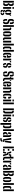

<svg xmlns="http://www.w3.org/2000/svg" viewBox="6576 -7424 1058 14249"><g transform="rotate(90 7104.5 -299.0)"><path d="M43 0V-800H172.5V0ZM220.5 0V-114H228.5Q293.5 -114 294 -180Q294.5 -220 294 -260Q293.5 -308.5 278 -328.8Q262.5 -349 227.5 -349H220.5V-463H228Q293 -463 293.5 -545Q294.5 -586.5 293.5 -628Q293 -686 228.5 -686H220.5V-800H228.5Q329.5 -800 376 -758.5Q422.5 -717 422.5 -621.5Q423 -598 422.8 -579Q422.5 -560 422 -541.5Q419 -490 399.5 -460Q380 -430 339.5 -416.5V-393.5Q381.5 -380 401.2 -349.2Q421 -318.5 423 -266Q424.5 -222.5 423 -178.5Q419 -83 374.2 -41.5Q329.5 0 228.5 0Z M497 -695.5V-800H636V-695.5ZM503.5 0V-600H632.5V0Z M865.5 191Q794.5 187 758.5 164.8Q722.5 142.5 715.5 108Q711.5 90 714 73.5Q717 50 732 32.5Q747 15 781 9.5V-9.5Q720 -19 714 -66Q712.5 -76.5 712.5 -81Q712.5 -85.5 714 -95Q716.5 -115.5 734.2 -132Q752 -148.5 782 -152V-170.5Q709 -204.5 703 -318Q701 -355.5 701 -382.8Q701 -410 703 -443.5Q709 -526.5 747 -565.2Q785 -604 865.5 -608.5V-509.5Q829.5 -500 827.5 -458.5Q824.5 -374 827.5 -303Q830 -261.5 865.5 -252V-151Q837.5 -149 826.8 -141.8Q816 -134.5 816 -122V-118Q816 -105 826.5 -98.8Q837 -92.5 865.5 -90V0Q818.5 7.5 812 36Q807 50.5 812 65Q815.5 80.5 829.5 89Q843.5 97.5 865.5 100.5ZM914 -152.5V-252Q948.5 -261 951 -303Q954.5 -374 951 -458.5Q948.5 -499.5 914 -509V-608.5Q1014.5 -602.5 1050 -543H1067.5Q1074.5 -599 1140.5 -600V-502H1126.5Q1077 -502 1077 -445.5V-417.5Q1077 -390.5 1077.2 -368.2Q1077.5 -346 1076 -318Q1071 -235 1033 -196Q995 -157 914 -152.5ZM914 191.5V103.5Q983.5 101.5 995.5 62.5Q1001.5 49 994.5 32.5Q989 13.5 969.8 5.5Q950.5 -2.5 914 -3V-88.5Q1003 -85 1047.5 -55.8Q1092 -26.5 1102 30Q1103 37.5 1103.2 48.8Q1103.5 60 1102 72.5Q1092.5 136.5 1040.8 162.8Q989 189 914 191.5Z M1604 8.5V-99Q1636.5 -108.5 1640.5 -151Q1643.5 -180.5 1643.5 -207Q1643.5 -233.5 1640.5 -264.5Q1638.5 -289.5 1628 -308.5Q1617.5 -327.5 1592.5 -334L1518 -353Q1445 -372 1417.2 -416.2Q1389.5 -460.5 1387.5 -534Q1386.5 -558.5 1386.8 -581Q1387 -603.5 1387.5 -626.5Q1391 -718.5 1428.8 -761.2Q1466.5 -804 1555.5 -808.5V-701Q1521 -692 1516.5 -650Q1511 -593 1516.5 -534Q1518.5 -507.5 1529.5 -489.8Q1540.5 -472 1567.5 -465.5L1633 -450Q1710.5 -431 1739.2 -385Q1768 -339 1770.5 -264.5Q1771.5 -240 1771 -218.8Q1770.5 -197.5 1769.5 -174.5Q1766 -82 1728.2 -39.2Q1690.5 3.5 1604 8.5ZM1641 -505.5Q1642.5 -541.5 1643 -577.8Q1643.5 -614 1642 -650Q1640 -690.5 1603.5 -700.5V-808.5Q1687 -803.5 1725 -760.8Q1763 -718 1766.5 -626.5Q1767.5 -603 1767 -569.8Q1766.5 -536.5 1765 -505.5ZM1555.5 8.5Q1469 4 1431.8 -39Q1394.5 -82 1390.5 -174.5Q1390 -204 1390.2 -235.8Q1390.5 -267.5 1394 -297.5H1515.5Q1513.5 -258.5 1513.2 -221Q1513 -183.5 1515.5 -151Q1519 -108 1555.5 -99Z M1844 0V-800H1973V0ZM2098 0V-463.5Q2098 -514.5 2049 -514.5Q2034.5 -514.5 2020.5 -509.5V-574Q2035 -591 2054 -600Q2073 -609 2103.5 -609Q2162 -609 2194.5 -573Q2227 -537 2227 -453V0Z M2307 -174Q2306 -196.5 2305.5 -229.5Q2305 -262.5 2304.8 -298.8Q2304.5 -335 2305 -368.8Q2305.5 -402.5 2307 -427Q2311.5 -518.5 2347 -561Q2382.5 -603.5 2469 -608.5V-508.5Q2437 -499.5 2436 -458.5Q2431 -299.5 2436 -142Q2437 -100.5 2469 -91.5V8.5Q2383 4 2347.2 -38.8Q2311.5 -81.5 2307 -174ZM2517 8.5V-90.5Q2549 -99 2551 -142Q2556 -300.5 2551 -458.5Q2549 -501 2517 -509.5V-608.5Q2604.5 -604 2639.8 -561Q2675 -518 2680 -427Q2681 -396 2681.5 -349Q2682 -302 2681.8 -254.2Q2681.5 -206.5 2680 -174Q2675 -82 2639.8 -39Q2604.5 4 2517 8.5Z M2753 -147.5V-600H2882V-136.5Q2882 -85.5 2929.5 -85.5Q2942.5 -85.5 2957 -90.5V-21Q2926.5 9 2879.5 9Q2821.5 9 2787.2 -27.2Q2753 -63.5 2753 -147.5ZM3005 0V-600H3134.5V0Z M3223 0V-800H3352V0Z M3686.5 0V-800H3815.5V0ZM3434 -147.5Q3433 -175.5 3432.5 -215.5Q3432 -255.5 3432 -299Q3432 -342.5 3432.5 -382.8Q3433 -423 3434 -453Q3438 -537 3470 -573Q3502 -609 3560 -609Q3588.5 -609 3606.5 -601.8Q3624.5 -594.5 3638 -580V-510Q3624 -514.5 3610.5 -514.5Q3586.5 -514.5 3575.5 -502.2Q3564.5 -490 3563 -463.5Q3561 -414 3560.2 -354.8Q3559.5 -295.5 3560.2 -238Q3561 -180.5 3563 -136.5Q3564.5 -110 3575.5 -97.8Q3586.5 -85.5 3610.5 -85.5Q3624 -85.5 3638 -90V-20.5Q3624 -6 3605.2 1.5Q3586.5 9 3558.5 9Q3500 9 3469 -27.2Q3438 -63.5 3434 -147.5Z M3897.5 -154.5Q3896.5 -177.5 3896 -215.8Q3895.5 -254 3895.5 -297.5Q3895.5 -341 3896 -380Q3896.5 -419 3897.5 -443.5Q3903 -526.5 3939.8 -565.2Q3976.5 -604 4055.5 -608.5V-509Q4027.5 -501 4026.5 -463Q4022 -301 4026.5 -141.5Q4027.5 -100 4055.5 -91.5V8.5Q3975.5 3.5 3938.8 -34.8Q3902 -73 3897.5 -154.5ZM4071.5 -278V-367.5H4132.5Q4132.5 -401 4132.2 -427.8Q4132 -454.5 4131.5 -463Q4130 -499.5 4104 -508.5V-608Q4182.5 -603.5 4218.2 -566Q4254 -528.5 4258 -448.5Q4258.5 -436.5 4259 -408.2Q4259.5 -380 4259.2 -345Q4259 -310 4257 -278ZM4104 8.5V-91Q4129.5 -99.5 4131.5 -141.5Q4133.5 -171 4131.5 -226H4257Q4258 -216.5 4258.5 -194.2Q4259 -172 4258 -154.5Q4254.5 -72.5 4218.5 -34.2Q4182.5 4 4104 8.5Z M4512 -494.5V-586.5Q4531 -603.5 4566 -603.5Q4578 -603.5 4589.2 -602.5Q4600.5 -601.5 4606.5 -601V-502H4568Q4533.5 -502 4512 -494.5ZM4334.5 0V-600H4463.5V0Z M4850 8.5V-90Q4885.5 -97.5 4886 -141.5Q4886 -154.5 4886 -158.8Q4886 -163 4886 -167Q4886 -171 4886 -183Q4886 -204 4878.2 -217Q4870.5 -230 4851.5 -235.5L4786.5 -254Q4723 -273.5 4688.8 -307.5Q4654.5 -341.5 4654 -407.5Q4654 -417 4654 -425.5Q4654 -434 4654 -443Q4654.5 -526 4689 -565Q4723.5 -604 4808 -608.5V-509.5Q4781 -502 4780 -463Q4779 -450 4778.8 -443.2Q4778.5 -436.5 4779 -418.5Q4779 -395 4785.8 -379.5Q4792.5 -364 4817.5 -357.5L4875 -343Q4939.5 -327 4972.2 -292.2Q5005 -257.5 5005 -190Q5005 -181 5005 -170.8Q5005 -160.5 5005 -151.5Q5004.5 -71 4968.5 -33.5Q4932.5 4 4850 8.5ZM4881.5 -375.5Q4882 -386.5 4882.2 -404Q4882.5 -421.5 4882.2 -438Q4882 -454.5 4881.5 -463Q4879.5 -500.5 4856 -508.5V-608.5Q4931.5 -604 4963.8 -566Q4996 -528 4999.5 -448.5Q5000.5 -431.5 5000 -408.5Q4999.5 -385.5 4998.5 -375.5ZM4657.5 -154.5Q4656.5 -172 4657 -194.2Q4657.5 -216.5 4658.5 -226H4771.5Q4770.5 -199 4770.5 -177Q4770.5 -155 4771 -141.5Q4773 -100.5 4801.5 -91.5V8.5Q4726.5 4 4693.8 -34.5Q4661 -73 4657.5 -154.5Z M5496 8.5V-99Q5528.5 -108.5 5532.5 -151Q5535.5 -180.5 5535.5 -207Q5535.5 -233.5 5532.5 -264.5Q5530.5 -289.5 5520 -308.5Q5509.5 -327.5 5484.5 -334L5410 -353Q5337 -372 5309.2 -416.2Q5281.5 -460.5 5279.5 -534Q5278.5 -558.5 5278.8 -581Q5279 -603.5 5279.5 -626.5Q5283 -718.5 5320.8 -761.2Q5358.5 -804 5447.5 -808.5V-701Q5413 -692 5408.5 -650Q5403 -593 5408.5 -534Q5410.5 -507.5 5421.5 -489.8Q5432.5 -472 5459.5 -465.5L5525 -450Q5602.5 -431 5631.2 -385Q5660 -339 5662.5 -264.5Q5663.5 -240 5663 -218.8Q5662.5 -197.5 5661.5 -174.5Q5658 -82 5620.2 -39.2Q5582.5 3.5 5496 8.5ZM5533 -505.5Q5534.5 -541.5 5535 -577.8Q5535.5 -614 5534 -650Q5532 -690.5 5495.5 -700.5V-808.5Q5579 -803.5 5617 -760.8Q5655 -718 5658.5 -626.5Q5659.5 -603 5659 -569.8Q5658.5 -536.5 5657 -505.5ZM5447.5 8.5Q5361 4 5323.8 -39Q5286.5 -82 5282.5 -174.5Q5282 -204 5282.2 -235.8Q5282.5 -267.5 5286 -297.5H5407.5Q5405.5 -258.5 5405.2 -221Q5405 -183.5 5407.5 -151Q5411 -108 5447.5 -99Z M5701.5 -502V-600H5754.5V-770H5883.5V-140.5Q5883.5 -111 5895.5 -99Q5907.5 -87 5946.5 -87Q5958.5 -87 5969 -87.8Q5979.5 -88.5 5993.5 -88.5V4Q5983 7 5971.2 8Q5959.5 9 5946 9Q5842.5 9 5798.5 -29Q5754.5 -67 5754.5 -154.5V-502ZM5929.5 -502V-600H5983.5V-502Z M6036 -154.5Q6035 -177.5 6034.5 -215.8Q6034 -254 6034 -297.5Q6034 -341 6034.5 -380Q6035 -419 6036 -443.5Q6041.5 -526.5 6078.2 -565.2Q6115 -604 6194 -608.5V-509Q6166 -501 6165 -463Q6160.5 -301 6165 -141.5Q6166 -100 6194 -91.5V8.5Q6114 3.5 6077.2 -34.8Q6040.5 -73 6036 -154.5ZM6210 -278V-367.5H6271Q6271 -401 6270.8 -427.8Q6270.5 -454.5 6270 -463Q6268.5 -499.5 6242.5 -508.5V-608Q6321 -603.5 6356.8 -566Q6392.5 -528.5 6396.5 -448.5Q6397 -436.5 6397.5 -408.2Q6398 -380 6397.8 -345Q6397.5 -310 6395.5 -278ZM6242.5 8.5V-91Q6268 -99.5 6270 -141.5Q6272 -171 6270 -226H6395.5Q6396.5 -216.5 6397 -194.2Q6397.5 -172 6396.5 -154.5Q6393 -72.5 6357 -34.2Q6321 4 6242.5 8.5Z M6727 0V-463.5Q6727 -514.5 6678 -514.5Q6665 -514.5 6650.5 -509.5V-574.5Q6664.5 -591.5 6683.5 -600.2Q6702.5 -609 6732.5 -609Q6791 -609 6823.5 -573Q6856 -537 6856 -453V0ZM6473 0V-600H6602V0Z M6935.5 -154.5Q6934.5 -177.5 6934 -215.8Q6933.5 -254 6933.5 -297.5Q6933.5 -341 6934 -380Q6934.5 -419 6935.5 -443.5Q6941 -526.5 6977.8 -565.2Q7014.5 -604 7093.5 -608.5V-509Q7065.5 -501.5 7064.5 -463Q7060 -301 7064.5 -141.5Q7065.5 -100 7093.5 -91.5V8.5Q7013.5 3.5 6976.8 -34.8Q6940 -73 6935.5 -154.5ZM7169.5 -375.5Q7170 -386.5 7170.2 -404Q7170.5 -421.5 7170.2 -438Q7170 -454.5 7169.5 -463Q7168 -501 7142 -508.5V-608.5Q7220.5 -604 7256.5 -566.2Q7292.5 -528.5 7296 -448.5Q7297 -431.5 7296.5 -408.5Q7296 -385.5 7295 -375.5ZM7142 8.5V-91Q7168 -100 7169.5 -141.5Q7170.5 -155 7170.5 -177Q7170.5 -199 7169.5 -226H7295Q7296 -216.5 7296.5 -194.2Q7297 -172 7296 -154.5Q7292.5 -72.5 7256.2 -34.2Q7220 4 7142 8.5Z M7366.5 -695.5V-800H7505.5V-695.5ZM7373 0V-600H7502V0Z M7588.5 0V-800H7717.5V0Z M8022 0V-800H8151.5V0ZM8199.5 0V-114H8206Q8270 -114 8271.5 -172.5Q8277 -400.5 8271.5 -628Q8270 -686 8206.5 -686H8199.5V-800H8206.5Q8308 -800 8353.2 -756.5Q8398.5 -713 8400.5 -613Q8402 -537 8402.5 -468.8Q8403 -400.5 8402.5 -332.2Q8402 -264 8400.5 -188Q8398.5 -87.5 8353.2 -43.8Q8308 0 8206 0Z M8479.5 -695.5V-800H8618.5V-695.5ZM8486 0V-600H8615V0Z M8882 8.5V-90Q8917.5 -97.5 8918 -141.5Q8918 -154.5 8918 -158.8Q8918 -163 8918 -167Q8918 -171 8918 -183Q8918 -204 8910.2 -217Q8902.5 -230 8883.5 -235.5L8818.5 -254Q8755 -273.5 8720.8 -307.5Q8686.5 -341.5 8686 -407.5Q8686 -417 8686 -425.5Q8686 -434 8686 -443Q8686.5 -526 8721 -565Q8755.5 -604 8840 -608.5V-509.5Q8813 -502 8812 -463Q8811 -450 8810.8 -443.2Q8810.5 -436.5 8811 -418.5Q8811 -395 8817.8 -379.5Q8824.5 -364 8849.5 -357.5L8907 -343Q8971.5 -327 9004.2 -292.2Q9037 -257.5 9037 -190Q9037 -181 9037 -170.8Q9037 -160.5 9037 -151.5Q9036.5 -71 9000.5 -33.5Q8964.5 4 8882 8.5ZM8913.5 -375.5Q8914 -386.5 8914.2 -404Q8914.5 -421.5 8914.2 -438Q8914 -454.5 8913.5 -463Q8911.5 -500.5 8888 -508.5V-608.5Q8963.5 -604 8995.8 -566Q9028 -528 9031.5 -448.5Q9032.5 -431.5 9032 -408.5Q9031.5 -385.5 9030.5 -375.5ZM8689.5 -154.5Q8688.5 -172 8689 -194.2Q8689.5 -216.5 8690.5 -226H8803.5Q8802.5 -199 8802.5 -177Q8802.5 -155 8803 -141.5Q8805 -100.5 8833.5 -91.5V8.5Q8758.5 4 8725.8 -34.5Q8693 -73 8689.5 -154.5Z M9287.5 -88Q9296.5 -85.5 9306.5 -85.5Q9330.5 -85.5 9345.8 -97.8Q9361 -110 9362 -136.5Q9364.5 -184 9365.2 -242Q9366 -300 9365.2 -358.2Q9364.5 -416.5 9362 -463.5Q9361 -490 9350 -502.2Q9339 -514.5 9315 -514.5Q9301 -514.5 9287.5 -509.5V-580Q9301 -594.5 9319 -601.8Q9337 -609 9365.5 -609Q9424 -609 9455.8 -573Q9487.5 -537 9491.5 -453Q9492.5 -426.5 9493 -386.5Q9493.5 -346.5 9493.5 -301.8Q9493.5 -257 9493 -216Q9492.5 -175 9491.5 -147.5Q9487.5 -63.5 9452.2 -27.2Q9417 9 9358.5 9Q9316.5 9 9287.5 -21ZM9110 200V-600H9239V200Z M9573.5 0V-800H9702.5V0Z M9795 -375.5Q9794.5 -384.5 9794 -408Q9793.5 -431.5 9794 -448.5Q9797 -527 9831 -565.5Q9865 -604 9948.5 -608.5V-510Q9923 -502.5 9920.5 -463Q9920 -454.5 9919.8 -437.8Q9919.5 -421 9919.8 -403.5Q9920 -386 9920.5 -375.5ZM10020 0V-458.5Q10020 -497.5 9996.5 -507V-608.5Q10083 -604 10115.8 -561.2Q10148.5 -518.5 10148 -428.5L10147.5 0ZM9777.5 -128.5Q9775.5 -152.5 9777.5 -174.5Q9782 -233.5 9813 -269.5Q9844 -305.5 9919 -335Q9932 -341 9945.2 -345.8Q9958.5 -350.5 9971.5 -354.5V-269.5Q9966.5 -267.5 9961.5 -264.8Q9956.5 -262 9951.5 -259Q9924.5 -244.5 9915.2 -222.8Q9906 -201 9904.5 -174.5Q9903.5 -155.5 9905 -138.5Q9909.5 -85.5 9957 -85.5Q9964 -85.5 9971.5 -87.5V-17Q9947.5 7.5 9904 7.5Q9842 7.5 9812.8 -23.8Q9783.5 -55 9777.5 -128.5Z M10319 0 10214 -600H10345L10379.5 -323.5L10399 -95.5H10524L10509 0ZM10429 -144 10442 -323.5 10469.5 -600H10600.5L10531.5 -144ZM10300.5 209Q10284.5 209 10266 207.2Q10247.5 205.5 10231 202.5V106.5Q10244 107 10265 108Q10286 109 10300.5 109Q10338 109 10356.5 97.8Q10375 86.5 10372.5 59.5L10374 47.5H10501L10499.5 59.5Q10498 140 10448.5 174.5Q10399 209 10300.5 209Z M10860.5 0V-800H10990V0ZM11037.5 -686V-800H11176.5V-686ZM11037.5 -349V-463H11166.5V-349ZM11037.5 0V-114H11176.5V0Z M11452.5 0 11415.5 -151.5 11404.5 -273.5H11318L11209 -600H11333.5L11368.5 -474.5L11380 -367.5H11464L11577.5 0ZM11411 -415.5 11416.5 -474.5 11450.5 -600H11575.5L11505 -415.5ZM11207 0 11281.5 -225H11374.5L11369.5 -151.5L11331.5 0Z M11562 -502V-600H11615V-770H11744V-140.5Q11744 -111 11756 -99Q11768 -87 11807 -87Q11819 -87 11829.5 -87.8Q11840 -88.5 11854 -88.5V4Q11843.5 7 11831.8 8Q11820 9 11806.5 9Q11703 9 11659 -29Q11615 -67 11615 -154.5V-502ZM11790 -502V-600H11844V-502Z M12085.5 -494.5V-586.5Q12104.5 -603.5 12139.5 -603.5Q12151.5 -603.5 12162.8 -602.5Q12174 -601.5 12180 -601V-502H12141.5Q12107 -502 12085.5 -494.5ZM11908 0V-600H12037V0Z M12226 -375.5Q12225.5 -384.5 12225 -408Q12224.5 -431.5 12225 -448.5Q12228 -527 12262 -565.5Q12296 -604 12379.5 -608.5V-510Q12354 -502.5 12351.5 -463Q12351 -454.5 12350.8 -437.8Q12350.5 -421 12350.8 -403.5Q12351 -386 12351.5 -375.5ZM12451 0V-458.5Q12451 -497.5 12427.5 -507V-608.5Q12514 -604 12546.8 -561.2Q12579.5 -518.5 12579 -428.5L12578.5 0ZM12208.5 -128.5Q12206.5 -152.5 12208.5 -174.5Q12213 -233.5 12244 -269.5Q12275 -305.5 12350 -335Q12363 -341 12376.2 -345.8Q12389.5 -350.5 12402.5 -354.5V-269.5Q12397.5 -267.5 12392.5 -264.8Q12387.5 -262 12382.5 -259Q12355.5 -244.5 12346.2 -222.8Q12337 -201 12335.5 -174.5Q12334.5 -155.5 12336 -138.5Q12340.5 -85.5 12388 -85.5Q12395 -85.5 12402.5 -87.5V-17Q12378.5 7.5 12335 7.5Q12273 7.5 12243.8 -23.8Q12214.5 -55 12208.5 -128.5Z M12664.5 0V-800H12794V0ZM12842 0V-114H12850Q12915 -114 12915.5 -180Q12916 -220 12915.5 -260Q12915 -308.5 12899.5 -328.8Q12884 -349 12849 -349H12842V-463H12849.5Q12914.5 -463 12915 -545Q12916 -586.5 12915 -628Q12914.5 -686 12850 -686H12842V-800H12850Q12951 -800 12997.5 -758.5Q13044 -717 13044 -621.5Q13044.5 -598 13044.2 -579Q13044 -560 13043.5 -541.5Q13040.5 -490 13021 -460Q13001.5 -430 12961 -416.5V-393.5Q13003 -380 13022.8 -349.2Q13042.5 -318.5 13044.5 -266Q13046 -222.5 13044.5 -178.5Q13040.5 -83 12995.8 -41.5Q12951 0 12850 0Z M13117 -174Q13116 -196.5 13115.5 -229.5Q13115 -262.5 13114.8 -298.8Q13114.5 -335 13115 -368.8Q13115.5 -402.5 13117 -427Q13121.5 -518.5 13157 -561Q13192.5 -603.5 13279 -608.5V-508.5Q13247 -499.5 13246 -458.5Q13241 -299.5 13246 -142Q13247 -100.5 13279 -91.5V8.5Q13193 4 13157.2 -38.8Q13121.5 -81.5 13117 -174ZM13327 8.5V-90.5Q13359 -99 13361 -142Q13366 -300.5 13361 -458.5Q13359 -501 13327 -509.5V-608.5Q13414.5 -604 13449.8 -561Q13485 -518 13490 -427Q13491 -396 13491.5 -349Q13492 -302 13491.8 -254.2Q13491.5 -206.5 13490 -174Q13485 -82 13449.8 -39Q13414.5 4 13327 8.5Z M13572 0V-800H13701V0Z M14035.5 0V-800H14164.5V0ZM13783 -147.5Q13782 -175.5 13781.5 -215.5Q13781 -255.5 13781 -299Q13781 -342.5 13781.5 -382.8Q13782 -423 13783 -453Q13787 -537 13819 -573Q13851 -609 13909 -609Q13937.5 -609 13955.5 -601.8Q13973.5 -594.5 13987 -580V-510Q13973 -514.5 13959.5 -514.5Q13935.5 -514.5 13924.5 -502.2Q13913.5 -490 13912 -463.5Q13910 -414 13909.2 -354.8Q13908.5 -295.5 13909.2 -238Q13910 -180.5 13912 -136.5Q13913.5 -110 13924.5 -97.8Q13935.5 -85.5 13959.5 -85.5Q13973 -85.5 13987 -90V-20.5Q13973 -6 13954.2 1.5Q13935.5 9 13907.5 9Q13849 9 13818 -27.2Q13787 -63.5 13783 -147.5Z"/></g></svg>

Font: Big Shoulders Stencil Display ExtraBold
Style: Regular
Weight: 800
Designer: Patric King
Foundry: XO Type Co
Version: Version 1.000